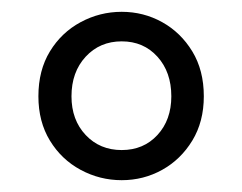

<svg xmlns="http://www.w3.org/2000/svg" viewBox="-20 -785 410 325"><path d="M186 -480Q149 -480 116.5 -497.5Q84 -515 64.5 -547Q45 -579 45 -622Q45 -666 64.5 -698Q84 -730 116.5 -747.5Q149 -765 186 -765Q223 -765 254.5 -747.5Q286 -730 305.5 -698Q325 -666 325 -622Q325 -579 305.5 -547Q286 -515 254.5 -497.5Q223 -480 186 -480ZM186 -531Q223 -531 246.5 -556.5Q270 -582 270 -622Q270 -663 246.5 -689Q223 -715 186 -715Q149 -715 125 -689Q101 -663 101 -622Q101 -582 125 -556.5Q149 -531 186 -531Z"/></svg>

Font: Chocolate Classical Sans
Style: Regular
Weight: 400
Designer: 田海東、宇文滿月
Foundry: Moonlit Owen
Version: Version 1.001